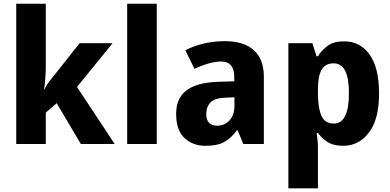

<svg xmlns="http://www.w3.org/2000/svg" viewBox="-20 -780 2114 1040"><path d="M67.9 -759.8V0H228V-169.9L287.1 -221.2L418 0H601.1L397 -309.1L589.8 -545.9H411.1L279.8 -379.9C258.8 -353 232.4 -324.7 222.2 -296.9H219.2C224.6 -338.4 228 -378.9 228 -419.9V-759.8Z M829.1 -759.8H668.9V0H829.1Z M1196.8 -557.1C1114.3 -557.1 1041 -537.1 983.9 -507.8L1033.2 -407.2C1082 -429.2 1131.3 -446.8 1177.7 -446.8C1222.2 -446.8 1249 -421.9 1249 -363.8V-339.8L1161.1 -336.9C1011.2 -331.5 934.1 -278.8 934.1 -163.1C934.1 -104 949.2 -60.1 979.5 -32.2C1009.8 -4.4 1047.4 9.8 1091.8 9.8C1135.3 9.8 1168.9 3.4 1193.4 -10.3C1217.8 -23.4 1241.2 -44.4 1263.2 -74.2H1267.1L1297.9 0H1409.2V-363.8C1409.2 -494.6 1331.5 -557.1 1196.8 -557.1ZM1250 -208C1250 -173.3 1240.7 -146.5 1222.7 -127.4C1204.1 -108.4 1182.1 -99.1 1156.7 -99.1C1121.1 -99.1 1097.2 -116.7 1097.2 -162.1C1097.2 -188 1105 -209 1120.1 -225.1C1135.3 -241.2 1162.6 -249.5 1202.1 -251L1250 -252.9Z M1844.2 -556.2C1806.6 -556.2 1777.3 -548.3 1755.4 -532.2C1733.4 -516.1 1715.3 -497.1 1702.1 -475.1H1694.3L1672.4 -545.9H1542V240.2H1702.1V20C1702.1 -6.8 1699.2 -33.2 1695.3 -60.1H1702.1C1714.8 -42 1731.9 -25.9 1752.9 -11.7C1773.9 2.4 1802.7 9.8 1839.4 9.8C1895.5 9.8 1941.9 -14.2 1978.5 -62C2015.1 -109.9 2033.2 -180.7 2033.2 -273.9C2033.2 -366.7 2016.1 -437 1981.9 -484.9C1947.3 -532.2 1901.4 -556.2 1844.2 -556.2ZM1787.1 -437C1843.3 -437 1870.1 -382.8 1870.1 -275.9C1870.1 -168.9 1843.8 -110.8 1789.1 -110.8C1755.9 -110.8 1732.9 -125 1720.7 -153.3C1708.5 -181.6 1702.1 -222.2 1702.1 -274.9V-291C1702.1 -388.2 1724.6 -437 1787.1 -437Z"/></svg>

Font: Avrile Sans
Style: Bold
Weight: 700
Designer: Monotype Design Team, Google (font), Stefan Peev (BGR Cyrillic), Cristiano Sobral (main changes)
Foundry: The Avrile Sans Project Authors
Version: Version 3.110